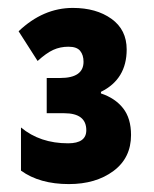

<svg xmlns="http://www.w3.org/2000/svg" viewBox="-20 -873 388 485"><path d="M164 -853Q223 -853 261.5 -825.5Q300 -798 300 -748Q300 -673 235 -641V-637Q271 -625 291 -599.5Q311 -574 311 -532Q311 -474 266.5 -441Q222 -408 154 -408Q80 -408 33 -442V-551Q81 -511 152 -511Q198 -511 198 -544Q198 -587 142 -587H98V-676H132Q191 -676 191 -717Q191 -734 182.5 -744.5Q174 -755 153 -755Q132 -755 114.5 -747Q97 -739 75 -719L27 -794Q89 -853 164 -853Z"/></svg>

Font: Noto Sans ExtraCondensed Black
Style: Regular
Weight: 900
Width: 2
Designer: Monotype Design Team
Foundry: Monotype Imaging Inc.
Version: Version 2.013; ttfautohint (v1.8.4.7-5d5b)